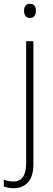

<svg xmlns="http://www.w3.org/2000/svg" viewBox="-54 -745 279 1006"><path d="M72 -688Q72 -704 79 -714.5Q86 -725 103 -725Q121 -725 127.5 -714.5Q134 -704 134 -688Q134 -672 127 -661.5Q120 -651 103 -651Q87 -651 79.5 -661.5Q72 -672 72 -688ZM19 241Q2 241 -11 238.5Q-24 236 -34 232V196Q-22 201 -9.5 203.5Q3 206 16 206Q83 206 83 110V-529H121V113Q121 180 92.5 210.5Q64 241 19 241Z"/></svg>

Font: Noto Sans Arabic SemCond ExtLt
Style: Regular
Weight: 200
Width: 4
Designer: Monotype Design Team, Nadine Chahine, Nizar Qandah and Khaled Hosny
Foundry: Monotype Imaging Inc.
Version: Version 2.012; ttfautohint (v1.8.4.7-5d5b)